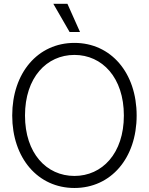

<svg xmlns="http://www.w3.org/2000/svg" viewBox="-20 -959 768 990"><path d="M363.8 10.3C552.2 10.3 684.6 -143.6 684.6 -363.3C684.6 -583.5 552.2 -737.8 363.8 -737.8C175.3 -737.8 43 -583.5 43 -363.3C43 -144 175.3 10.3 363.8 10.3ZM363.8 -51.8C219.7 -51.8 108.9 -168.5 108.9 -363.3C108.9 -559.6 220.7 -675.8 363.8 -675.8C506.8 -675.8 618.7 -559.1 618.7 -363.3C618.7 -168 506.8 -51.8 363.8 -51.8ZM338.9 -793.9H392.6L327.6 -939.5H254.9Z"/></svg>

Font: Raveo Display Display Light
Style: Regular
Weight: 300
Designer: Jakub Foglar, Rasmus Andersson (Inter)
Foundry: Jakubfoglar.com
Version: Version 1.100;Glyphs 3.2.3 (3260)